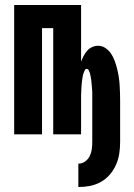

<svg xmlns="http://www.w3.org/2000/svg" viewBox="-20 -540 540 772"><path d="M295 212V118Q310 118 322 109.5Q334 101 340.5 88Q347 75 349 60.5Q351 46 351 32V-133Q351 -139 351 -144.5Q351 -150 351 -156Q351 -162 351 -167.5Q351 -173 350.5 -178.5Q350 -184 349.5 -190Q349 -196 348.5 -201.5Q348 -207 347.5 -212.5Q347 -218 346 -223.5Q345 -229 344 -235Q343 -241 341.5 -246Q340 -251 337 -257Q334 -263 329 -263Q323 -263 320.5 -257Q318 -251 316 -246Q314 -241 313 -235Q312 -229 311 -223.5Q310 -218 309.5 -212.5Q309 -207 308.5 -201.5Q308 -196 307.5 -190Q307 -184 307 -178.5Q307 -173 306.5 -167.5Q306 -162 306 -156Q306 -150 306 -144.5Q306 -139 306 -133V0H194V-427H149V0H37V-520H306V-292Q310 -303 316 -314.5Q322 -326 330 -335.5Q338 -345 350 -350.5Q362 -356 374 -356Q391 -356 404.5 -346.5Q418 -337 427 -323.5Q436 -310 441.5 -294.5Q447 -279 451 -263Q455 -247 457.5 -231Q460 -215 461 -198.5Q462 -182 462.5 -166Q463 -150 463 -133V32Q463 55 459.5 78Q456 101 446.5 122.5Q437 144 421.5 162Q406 180 385.5 191.5Q365 203 342 207.5Q319 212 295 212Z"/></svg>

Font: Iosevka Curly Heavy
Style: Regular
Weight: 900
Monospace: yes
Designer: Belleve Invis
Foundry: Belleve Invis
Version: Version 22.1.2; ttfautohint (v1.8.4)